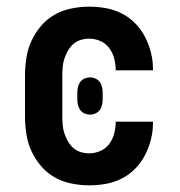

<svg xmlns="http://www.w3.org/2000/svg" viewBox="-20 -548 540 576"><path d="M247 8Q221 8 194 2.5Q167 -3 144 -16Q121 -29 103 -50Q85 -71 74 -95.5Q63 -120 59 -146.5Q55 -173 55 -200V-320Q55 -347 59 -373.5Q63 -400 74 -424.5Q85 -449 103 -470Q121 -491 144 -504Q167 -517 194 -522.5Q221 -528 247 -528Q273 -528 298 -523.5Q323 -519 345.5 -507.5Q368 -496 386 -477.5Q404 -459 415.5 -436.5Q427 -414 433 -389.5Q439 -365 439 -339Q439 -339 439 -338.5Q439 -338 439 -337H327Q327 -338 327 -338Q327 -338 327 -338Q327 -356 322.5 -373Q318 -390 307.5 -404Q297 -418 281 -425Q265 -432 247 -432Q234 -432 221.5 -428Q209 -424 199.5 -415.5Q190 -407 183.5 -395.5Q177 -384 173 -371.5Q169 -359 168 -346Q167 -333 167 -320V-200Q167 -187 168 -174Q169 -161 173 -148.5Q177 -136 183.5 -124.5Q190 -113 199.5 -104.5Q209 -96 221.5 -92Q234 -88 247 -88Q265 -88 281 -95Q297 -102 307.5 -116Q318 -130 322.5 -147Q327 -164 327 -182Q327 -182 327 -182Q327 -182 327 -183H439Q439 -182 439 -181.5Q439 -181 439 -181Q439 -155 433 -130.5Q427 -106 415.5 -83.5Q404 -61 386 -42.5Q368 -24 345.5 -12.5Q323 -1 298 3.5Q273 8 247 8ZM250 -204Q242 -204 234 -207.5Q226 -211 221 -217.5Q216 -224 214 -232.5Q212 -241 212 -249V-271Q212 -279 214 -287.5Q216 -296 221 -302.5Q226 -309 234 -312.5Q242 -316 250 -316Q258 -316 266 -312.5Q274 -309 279 -302.5Q284 -296 286 -287.5Q288 -279 288 -271V-249Q288 -241 286 -232.5Q284 -224 279 -217.5Q274 -211 266 -207.5Q258 -204 250 -204Z"/></svg>

Font: Iosevka Gothic
Style: Bold
Weight: 700
Monospace: yes
Designer: Belleve Invis
Foundry: Belleve Invis
Version: Version 15.5.1; ttfautohint (v1.8.4)